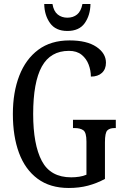

<svg xmlns="http://www.w3.org/2000/svg" viewBox="-20 -925 616 955"><path d="M322 10Q229 10 167 -36Q105 -82 74.5 -164.5Q44 -247 44 -358Q44 -466 76 -548.5Q108 -631 170.5 -677.5Q233 -724 326 -724Q412 -724 459.5 -692Q507 -660 507 -613Q507 -581 487 -562.5Q467 -544 432 -544Q432 -574 421 -603.5Q410 -633 386 -652.5Q362 -672 323 -672Q231 -672 188 -594Q145 -516 145 -358Q145 -206 188 -124.5Q231 -43 334 -43Q354 -43 374 -46Q394 -49 410 -56V-221Q410 -266 394.5 -277Q379 -288 352 -288H343V-329H556V-288H549Q526 -288 514 -276.5Q502 -265 502 -217V-35Q461 -13 417.5 -1.5Q374 10 322 10ZM315 -771Q257 -771 229 -810Q201 -849 200 -905H241Q247 -869 267 -853Q287 -837 315 -837Q344 -837 363.5 -853Q383 -869 390 -905H430Q429 -849 401.5 -810Q374 -771 315 -771Z"/></svg>

Font: Noto Serif Bengali ExtraCondensed
Style: Regular
Weight: 400
Width: 2
Designer: Juan Bruce, Universal Thirst, Indian Type Foundry and the Monotype Design Team.
Foundry: Monotype Imaging Inc.
Version: Version 2.003; ttfautohint (v1.8.4.7-5d5b)